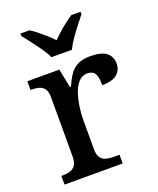

<svg xmlns="http://www.w3.org/2000/svg" viewBox="-142 -851 769 937"><g transform="rotate(-20 242.5 -383.0)"><path d="M29 0V-45H33Q56 -45 74 -50Q92 -55 102.5 -70.5Q113 -86 113 -117V-423Q113 -453 102 -467.5Q91 -482 73.5 -486.5Q56 -491 34 -491H31V-536H197L217 -438H222Q235 -469 251.5 -494Q268 -519 293.5 -532.5Q319 -546 362 -546Q418 -546 444 -525.5Q470 -505 470 -469Q470 -434 445.5 -413.5Q421 -393 368 -393Q368 -421 363.5 -438.5Q359 -456 348 -464Q337 -472 317 -472Q291 -472 272.5 -451.5Q254 -431 243.5 -399Q233 -367 228 -332Q223 -297 223 -268V-112Q223 -83 234 -68.5Q245 -54 262.5 -49.5Q280 -45 302 -45H331V0ZM182 -606Q172 -629 153 -655.5Q134 -682 114.5 -708Q95 -734 79 -753V-766H126Q144 -755 163 -739.5Q182 -724 200.5 -707.5Q219 -691 234 -675Q249 -691 267.5 -707.5Q286 -724 306 -739.5Q326 -755 343 -766H391V-753Q376 -734 355.5 -708Q335 -682 317 -655.5Q299 -629 288 -606Z"/></g></svg>

Font: Noto Serif Khmer Medium
Style: Regular
Weight: 500
Version: Version 2.003